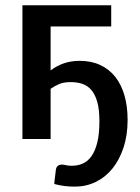

<svg xmlns="http://www.w3.org/2000/svg" viewBox="-20 -530 534 732"><path d="M404 -510H65.5V0H173V-191.5C182.7 -198.2 193.3 -204.1 205 -209.2C216.7 -214.4 231.7 -217 250 -217C266.3 -217 281.2 -214.7 294.7 -210C308.2 -205.3 319.7 -197.2 329.2 -185.7C338.7 -174.2 346.1 -159 351.2 -140C356.4 -121 359 -97 359 -68C359 -36.3 356.4 -9.7 351.2 11.8C346.1 33.3 338.8 50.8 329.5 64.3C320.2 77.8 309.1 87.4 296.2 93.3C283.4 99.1 269.3 102 254 102C245.3 102 237.9 101.3 231.7 99.8C225.6 98.3 220.5 97.5 216.5 97.5C209.2 97.5 203.6 99.3 199.7 103C195.9 106.7 193.7 111.5 193 117.5C192.3 123.2 191.7 128.1 191.2 132.2C190.7 136.4 190.2 140.5 189.7 144.5C189.2 148.5 188.7 152.7 188.2 157C187.7 161.3 187.3 166.2 187 171.5C201 175.2 214.2 177.8 226.7 179.3C239.2 180.8 252.2 181.5 265.5 181.5C293.8 181.5 320.2 175.6 344.7 163.8C369.2 151.9 390.5 134.9 408.5 112.8C426.5 90.6 440.7 63.8 451 32.5C461.3 1.2 466.5 -34 466.5 -73C466.5 -107.3 462.5 -138.4 454.5 -166.2C446.5 -194.1 434.7 -217.8 419.2 -237.2C403.7 -256.8 384.7 -271.8 362 -282.2C339.3 -292.8 313.3 -298 284 -298C261.7 -298 241.4 -294.8 223.2 -288.5C205.1 -282.2 188.3 -273.2 173 -261.5V-429H404Z"/></svg>

Font: Lato Semibold
Style: Regular
Weight: 600
Designer: Lukasz Dziedzic
Foundry: tyPoland Lukasz Dziedzic
Version: Version 2.006; 2014-01-15